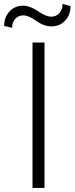

<svg xmlns="http://www.w3.org/2000/svg" viewBox="-53 -919 365 939"><path d="M164.6 0H106V-710.9H164.6ZM292 -889.6Q292 -846.2 265.6 -818.1Q239.3 -790 198.2 -790Q161.6 -790 124.5 -816.9Q87.4 -843.8 60.5 -843.8Q37.1 -843.8 21.7 -826.9Q6.3 -810.1 6.3 -783.2L-32.7 -792Q-32.7 -835 -6.6 -863Q19.5 -891.1 60.5 -891.1Q93.3 -891.1 132.6 -864.3Q171.9 -837.4 198.2 -837.4Q221.2 -837.4 237.1 -854.7Q252.9 -872.1 252.9 -899.4Z"/></svg>

Font: Franko
Style: Light
Weight: 300
Designer: Google
Version: Version 1.200310; 2013